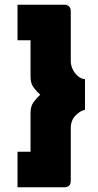

<svg xmlns="http://www.w3.org/2000/svg" viewBox="-20 -760 414 811"><path d="M54 -590V-740H256Q262 -740 270.5 -734Q279 -728 279 -710V-501Q279 -483 288 -465.5Q297 -448 311 -437Q325 -426 339 -426V-296Q318 -292 298.5 -271.5Q279 -251 279 -219V1Q279 20 270.5 25.5Q262 31 256 31H54V-119H109V-284Q109 -311 122 -329Q135 -347 150 -360Q134 -374 121.5 -391Q109 -408 109 -436V-590Z"/></svg>

Font: Raleway Thin Black
Style: Regular
Weight: 900
Version: Version 4.026